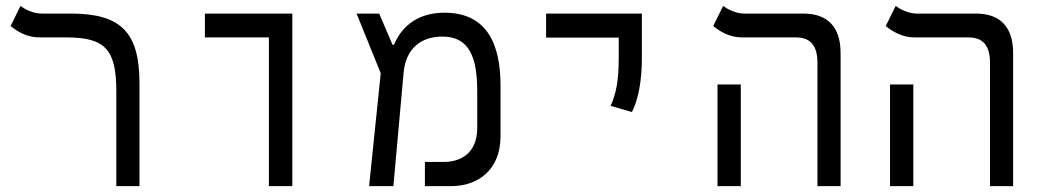

<svg xmlns="http://www.w3.org/2000/svg" viewBox="-20 -632 3556 652"><path d="M453.6 -348.6C453.6 -519.5 393.6 -585.9 221.2 -585.9H121.1C92.3 -585.9 64 -601.1 49.3 -611.8L16.1 -543.5C39.6 -524.9 70.3 -504.9 115.2 -504.9H207C337.4 -504.9 375 -462.9 375 -322.3V0H453.6Z M893.1 0H972.7V-585.9H675.8V-504.9H893.1Z M1233.4 0H1315.9L1350.6 -385.7C1357.9 -465.3 1407.7 -507.8 1482.4 -507.8C1576.2 -507.8 1600.6 -433.1 1600.6 -321.8V-198.2C1600.6 -108.4 1541 -82 1486.3 -82H1422.9V0H1513.2C1598.6 0 1679.7 -50.8 1679.7 -169.9V-341.8C1679.7 -477.5 1636.7 -588.9 1489.3 -588.9C1384.8 -588.9 1337.9 -527.8 1317.9 -480H1313L1267.6 -585.9H1190.9L1272.9 -383.3Z M2126 -251.5C2148.4 -295.9 2159.7 -359.4 2159.7 -435.1V-585.9H1834.5V-504.4H2081.1V-435.1C2081.1 -359.4 2072.8 -315.9 2053.7 -272.5Z M2755.9 0H2834.5V-452.1C2834.5 -539.1 2791.5 -585.9 2708.5 -585.9H2507.3C2478 -585.9 2450.2 -601.1 2435.5 -611.8L2401.9 -543.5C2425.8 -524.9 2456.5 -504.9 2501 -504.9H2683.1C2731.9 -504.9 2755.9 -477.5 2755.9 -418.9ZM2416.5 0H2495.6V-345.2H2416.5Z M3341.8 0H3420.4V-452.1C3420.4 -539.1 3377.4 -585.9 3294.4 -585.9H3093.3C3064 -585.9 3036.1 -601.1 3021.5 -611.8L2987.8 -543.5C3011.7 -524.9 3042.5 -504.9 3086.9 -504.9H3269C3317.9 -504.9 3341.8 -477.5 3341.8 -418.9ZM3002.4 0H3081.5V-345.2H3002.4Z"/></svg>

Font: Cascadia Mono PL SemiLight
Style: Regular
Weight: 350
Monospace: yes
Designer: Aaron Bell
Foundry: Saja Typeworks
Version: Version 2404.023